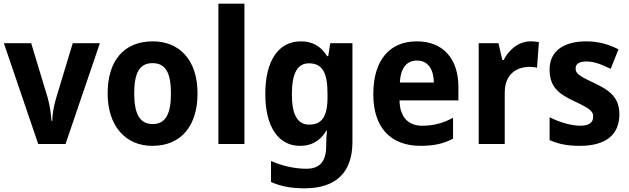

<svg xmlns="http://www.w3.org/2000/svg" viewBox="-20 -780 3408 1040"><path d="M187 0H335L521 -546H374L283 -245C270 -201 264 -160 263 -125H259C256 -163 251 -204 239 -248L149 -546H1Z M1050 -274C1050 -456 951 -556 808 -556C650 -556 563 -450 563 -274C563 -102 656 10 805 10C965 10 1050 -103 1050 -274ZM707 -274C707 -385 736 -438 806 -438C877 -438 906 -385 906 -274C906 -163 877 -108 807 -108C737 -108 707 -163 707 -274Z M1304 0V-760H1163V0Z M1610 -556C1488 -556 1417 -451 1417 -271C1417 -96 1486 10 1605 10C1663 10 1711 -12 1748 -72H1751C1749 -52 1747 -25 1747 -1V9C1747 96 1711 134 1640 134C1578 134 1512 120 1448 92V206C1505 231 1563 240 1630 240C1802 240 1889 152 1889 -11V-546H1769L1758 -476H1752C1716 -533 1669 -556 1610 -556ZM1653 -437C1723 -437 1754 -392 1754 -273V-253C1754 -144 1720 -105 1655 -105C1591 -105 1561 -159 1561 -269C1561 -383 1591 -437 1653 -437Z M2238 -556C2093 -556 2002 -458 2002 -269C2002 -87 2098 10 2258 10C2331 10 2384 -2 2434 -29V-142C2378 -112 2328 -99 2266 -99C2190 -99 2146 -147 2144 -236H2463V-309C2463 -464 2378 -556 2238 -556ZM2238 -452C2300 -452 2329 -403 2330 -333H2146C2150 -417 2187 -452 2238 -452Z M2854 -556C2787 -556 2736 -509 2708 -455H2701L2680 -546H2573V0H2714V-278C2714 -375 2774 -418 2851 -418C2860 -418 2879 -416 2889 -413L2899 -552C2885 -555 2867 -556 2854 -556Z M3335 -161C3335 -255 3278 -293 3197 -331C3111 -371 3098 -384 3098 -409C3098 -434 3117 -447 3156 -447C3203 -447 3241 -429 3288 -407L3330 -513C3270 -543 3216 -556 3155 -556C3033 -556 2957 -503 2957 -404C2957 -315 2998 -275 3090 -232C3186 -188 3193 -173 3193 -147C3193 -118 3173 -99 3124 -99C3072 -99 3008 -119 2957 -145V-21C3008 1 3054 10 3121 10C3259 10 3335 -48 3335 -161Z"/></svg>

Font: Noto Sans Sinhala UI SemiCondensed
Style: Bold
Weight: 700
Width: 4
Designer: Jelle Bosma - Monotype Design Team
Foundry: Monotype Imaging Inc.
Version: Version 2.006